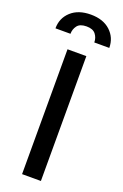

<svg xmlns="http://www.w3.org/2000/svg" viewBox="-200 -1001 671 1051"><g transform="rotate(20 136.0 -475.0)"><path d="M189.6 -727.3V0H79.9V-727.3ZM-21.3 -812.5Q-21.3 -872.2 21 -910.9Q63.2 -949.6 136 -949.6Q208.1 -949.6 250 -910.9Q291.9 -872.2 292.3 -812.5H204.9Q204.9 -839.8 188.9 -860.3Q172.9 -880.7 136 -880.7Q97.3 -880.7 81.7 -859.9Q66.1 -839.1 66.1 -812.5Z"/></g></svg>

Font: Inter UI Medium
Style: Regular
Weight: 500
Designer: Rasmus Andersson
Foundry: rsms
Version: 3.2;8d6f07862